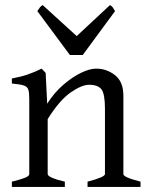

<svg xmlns="http://www.w3.org/2000/svg" viewBox="-20 -741 592 761"><path d="M327 0V-21Q396 -39 396 -51V-310Q396 -369 382 -387Q368 -405 333 -405Q304 -405 260 -374.5Q216 -344 169 -269V-51Q169 -44 187.5 -36Q206 -28 237 -21V0H27V-21Q60 -29 78 -36Q96 -43 96 -51V-348Q96 -373 92.5 -385Q89 -397 75 -402Q61 -407 27 -410V-430Q61 -436 89 -445.5Q117 -455 145 -469L161 -452L167 -330Q195 -374 231 -405Q267 -436 301.5 -452.5Q336 -469 361 -469Q403 -469 436 -443Q469 -417 469 -362V-51Q469 -45 484 -38Q499 -31 537 -21V0ZM308 -523H257L128 -697Q135 -707 138 -711.5Q141 -716 149 -721L284 -598L416 -721Q424 -716 427 -711.5Q430 -707 436 -697Z"/></svg>

Font: ChillKai
Style: Regular
Weight: 400
Designer: ChillType
Foundry: 寒蝉字型
Version: Version 2.000